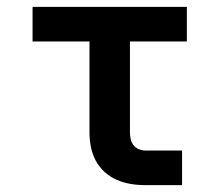

<svg xmlns="http://www.w3.org/2000/svg" viewBox="-20 -540 640 560"><path d="M404 0Q382 0 361 -3.5Q340 -7 320.5 -15.5Q301 -24 285 -38.5Q269 -53 259 -72Q249 -91 245 -112Q241 -133 241 -155V-419H75V-520H525V-419H359V-155Q359 -145 361 -135Q363 -125 369 -117Q375 -109 384.5 -105Q394 -101 404 -101H511V0Z"/></svg>

Font: Iosevka Fixed Extended
Style: Bold
Weight: 700
Width: 7
Monospace: yes
Designer: Belleve Invis
Foundry: Belleve Invis
Version: Version 24.1.1; ttfautohint (v1.8.4)